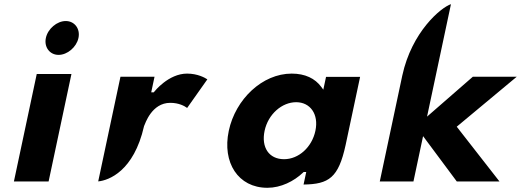

<svg xmlns="http://www.w3.org/2000/svg" viewBox="-20 -878 2522 913"><path d="M211.1 -15 319.7 -526H154.7L46.1 -15ZM258.5 -617C300.1 -617 343.8 -653.5 353.1 -697.5C362.5 -741.5 334.3 -778 292.7 -778C251.1 -778 207.5 -741.5 198.1 -697.5C188.8 -653.5 216.9 -617 258.5 -617Z M664.8 -277.6 665 -278.7 665.6 -279.8C670.3 -289.2 700.9 -389 789.6 -389C830.9 -389 857.9 -373.6 869.9 -364.7L966 -500.7C954.3 -508.4 919.8 -528 869.5 -528C780.9 -528 714.1 -442.5 714.1 -442.5L711.3 -439H699.1L714.8 -513H552.8L447 -15.4C497.2 -20.2 616.3 -64 664.8 -277.6Z M1251.4 15C1315.8 15 1377.6 -15.9 1421.3 -57.5L1423.9 -60.1H1436.2L1423.5 -0.5C1544.1 -2.1 1589.5 -32.7 1623.4 -188.2L1692.4 -512.6H1530.4L1517.4 -451.6L1508 -464.4C1478.2 -505.1 1430.8 -528 1366.9 -528C1227.8 -528 1099.9 -406.7 1067.9 -256C1035.8 -105.3 1112.3 15 1251.4 15ZM1388.3 -392C1454.9 -392 1496.7 -335.4 1479.8 -256C1463.2 -177.7 1400.1 -121 1330.7 -121C1258.5 -121 1221.6 -177.8 1238.2 -256C1255.1 -335.5 1320.9 -392 1388.3 -392Z M2228.3 -513 2010.7 -323.4 2124.4 -858.2C2076.5 -842.2 1938.2 -727.2 1892.9 -518.5L1785.9 -15H1946L1991.8 -230.6L2152.2 -15H2355.2L2151.9 -275.5L2437.1 -513Z"/></svg>

Font: Hussar Nova
Style: RgIta
Weight: 700
Foundry: Cannot Into Space Fonts
Version: Version 0.99